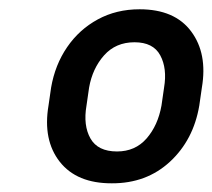

<svg xmlns="http://www.w3.org/2000/svg" viewBox="-20 -742 467 422"><path d="M86.6 -509.9 92.3 -549.4Q100.9 -599.4 127.5 -638.3Q154.1 -677.2 195 -699.4Q235.8 -721.6 286.9 -721.6Q364 -721.6 400.2 -672.9Q436.4 -624.3 423.7 -549.4L418 -509.9Q405.2 -434.3 353.5 -386.5Q301.8 -338.8 225.9 -339.1Q148.8 -338.8 111.3 -386.5Q73.9 -434.3 86.6 -509.9ZM175.8 -549.4 170.1 -509.9Q162.6 -466.3 178.8 -437.7Q195 -409.1 237.2 -409.1Q277.3 -409.1 302.2 -437.7Q327.1 -466.3 334.9 -509.9L340.6 -549.4Q347.7 -591.6 332.2 -620.4Q316.8 -649.1 275.6 -649.1Q234.4 -649.1 208.8 -620.4Q183.2 -591.6 175.8 -549.4Z"/></svg>

Font: Inter UI Extra Light
Style: Italic
Weight: 200
Italic angle: -9.39999°
Designer: Rasmus Andersson
Foundry: rsms
Version: 3.2;8d6f07862